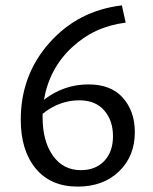

<svg xmlns="http://www.w3.org/2000/svg" viewBox="-20 -686 567 712"><path d="M308 -373Q392 -373 436 -323Q480 -273 480 -196Q480 -107 421.5 -50.5Q363 6 268 6Q168 6 112.5 -61Q57 -128 57 -242Q57 -408 163.5 -527.5Q270 -647 432 -666L446 -602Q330 -588 246.5 -510Q163 -432 143 -316Q217 -373 308 -373ZM280 -55Q334 -55 366.5 -89Q399 -123 399 -181Q399 -239 366.5 -276.5Q334 -314 274 -314Q200 -314 138 -264V-251Q138 -163 176 -109Q214 -55 280 -55Z"/></svg>

Font: EauTestInfant Medium
Style: Regular
Weight: 500
Designer: Christian Thalmann (Catharsis Fonts)
Version: Version 0.001;PS 000.001;hotconv 1.0.88;makeotf.lib2.5.64775